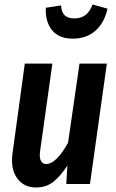

<svg xmlns="http://www.w3.org/2000/svg" viewBox="-20 -808 508 843"><path d="M298.8 -638.2Q238.8 -638.2 208.5 -675.5Q178.2 -712.9 181.2 -773.9L248 -784.2Q250 -753.4 264.6 -740.2Q279.3 -727.1 307.1 -727.1Q364.7 -727.1 386.2 -788.1L452.1 -770Q438.5 -708 398.9 -673.1Q359.4 -638.2 298.8 -638.2ZM138.2 15.1Q83.5 15.1 54.4 -26.6Q25.4 -68.4 35.2 -136.2L88.9 -528.8H210L155.8 -143.1Q152.3 -115.7 159.7 -101.8Q167 -87.9 183.1 -87.9Q226.6 -87.9 278.8 -181.2L329.1 -528.8H449.2L375 0H271L275.9 -81.1Q245.1 -34.2 213.9 -9.5Q182.6 15.1 138.2 15.1Z"/></svg>

Font: Fira Sans Compressed Medium
Style: Italic
Weight: 500
Width: 3
Italic angle: -8°
Designer: Carrois Corporate & Edenspiekermann AG
Foundry: Carrois Corporate GbR & Edenspiekermann AG
Version: Version 4.203;PS 004.203;hotconv 1.0.88;makeotf.lib2.5.64775